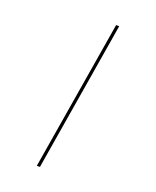

<svg xmlns="http://www.w3.org/2000/svg" viewBox="-173 -922 945 1164"><g transform="rotate(20 300.0 -340.0)"><path d="M210 143 370 -823H390L230 143Z"/></g></svg>

Font: Iosevka HT Thin Extended
Style: Italic
Weight: 100
Width: 7
Italic angle: -9°
Monospace: yes
Designer: Belleve Invis
Foundry: Belleve Invis
Version: Version 32.3.0; ttfautohint (v1.8.4)